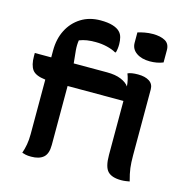

<svg xmlns="http://www.w3.org/2000/svg" viewBox="-112 -876 974 993"><g transform="rotate(15 375.0 -380.0)"><path d="M506 -755Q521 -760 542.5 -764Q564 -768 586 -768Q627 -768 652 -754Q677 -740 677 -706V-640Q645 -627 606 -627Q562 -627 534 -646.5Q506 -666 506 -700ZM229 -78Q229 -31 206.5 -11.5Q184 8 141 8Q123 8 111.5 5.5Q100 3 92 0Q100 -23 104.5 -48Q109 -73 109 -104V-396Q56 -402 38.5 -426Q21 -450 21 -498V-515H109V-552Q109 -614 133.5 -662Q158 -710 202.5 -738Q247 -766 307 -766Q346 -766 372 -758Q398 -750 411 -736Q422 -725 426.5 -708Q431 -691 431 -671Q431 -646 425 -626H420Q401 -637 372 -644Q343 -651 312 -651Q284 -651 264.5 -648Q245 -645 224 -637Q220 -612 222.5 -583Q225 -554 229 -519V-515H408Q453 -515 483 -502.5Q513 -490 526 -471Q523 -508 511 -537Q529 -546 566 -546Q604 -546 626.5 -531.5Q649 -517 649 -488V-135Q649 -96 652.5 -68Q656 -40 667 0Q656 2 645 3.5Q634 5 622 5Q572 5 550 -18Q528 -41 528 -105V-394H229Z"/></g></svg>

Font: Recursive Sn Csl St SmB
Style: Regular
Weight: 600
Version: Version 1.079;hotconv 1.0.112;makeotfexe 2.5.65598; ttfautoh